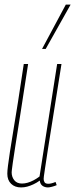

<svg xmlns="http://www.w3.org/2000/svg" viewBox="-20 -810 329 840"><path d="M72 10Q45 10 28.5 -6Q12 -22 12 -50Q12 -63 15 -86Q18 -109 23.5 -146Q29 -183 38 -236.5Q47 -290 58.5 -362.5Q70 -435 84 -530H103Q82 -394 68.5 -307Q55 -220 47 -170.5Q39 -121 36 -98Q33 -75 32 -67.5Q31 -60 31 -56Q31 -36 42.5 -21.5Q54 -7 76 -7Q88 -7 100.5 -10.5Q113 -14 126.5 -21Q140 -28 153 -38L230 -530H249Q227 -389 212 -297.5Q197 -206 189 -152.5Q181 -99 177 -73.5Q173 -48 172 -39Q171 -30 171 -27Q171 -19 175 -12.5Q179 -6 192 -6Q197 -6 205.5 -8Q214 -10 223 -14L228 0Q219 4 207.5 7Q196 10 190 10Q176 10 166 3Q156 -4 154 -20Q140 -10 126 -3.5Q112 3 99 6.5Q86 10 72 10ZM164 -596 268 -790H289L180 -596Z"/></svg>

Font: Georama
Style: Italic
Weight: 400
Width: 2
Italic angle: -9°
Designer: Jean-Baptiste Levee
Foundry: Production Type
Version: Version 1.000